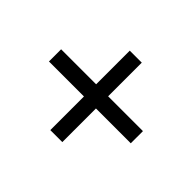

<svg xmlns="http://www.w3.org/2000/svg" viewBox="-116 -755 803 803"><g transform="rotate(-45 286.0 -353.0)"><path d="M321 -595V-388H520V-317H321V-111H249V-317H50V-388H249V-595H321Z"/></g></svg>

Font: NameLogos Sans
Style: Regular
Weight: 500
Version: Version 0.1